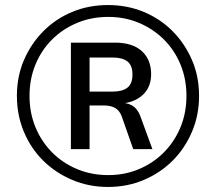

<svg xmlns="http://www.w3.org/2000/svg" viewBox="-20 -733 856 761"><path d="M408 8Q332 8 266 -20Q200 -48 151 -96.5Q102 -145 74.5 -211Q47 -277 47 -353Q47 -430 75 -495Q103 -560 151.5 -609Q200 -658 265.5 -685.5Q331 -713 408 -713Q485 -713 550.5 -685.5Q616 -658 664.5 -609Q713 -560 741 -495Q769 -430 769 -353Q769 -277 741 -211Q713 -145 664.5 -96.5Q616 -48 550.5 -20Q485 8 408 8ZM409 -39Q475 -39 531.5 -63Q588 -87 630 -129.5Q672 -172 695.5 -229Q719 -286 719 -353Q719 -420 695.5 -477Q672 -534 630 -576Q588 -618 531.5 -642Q475 -666 409 -666Q342 -666 285 -642Q228 -618 186 -576Q144 -534 120.5 -477Q97 -420 97 -353Q97 -286 120.5 -229Q144 -172 186 -129.5Q228 -87 285 -63Q342 -39 409 -39ZM261 -142V-564H436Q505 -564 542 -530.5Q579 -497 579 -439Q579 -392 551 -362Q523 -332 474 -324H478Q501 -320 515.5 -306Q530 -292 539 -265L584 -142H508L462 -273Q453 -296 435.5 -305.5Q418 -315 392 -315H322L335 -324V-142ZM335 -370H427Q465 -370 485 -385.5Q505 -401 505 -438Q505 -474 485 -489.5Q465 -505 427 -505H335Z"/></svg>

Font: Nunito Sans 12pt ExtraLight 8pt Medium
Style: Regular
Weight: 500
Version: Version 3.101;gftools[0.9.27]